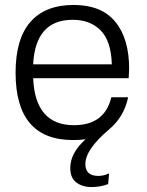

<svg xmlns="http://www.w3.org/2000/svg" viewBox="-20 -552 594 776"><path d="M278 -532Q390 -532 446 -464Q502 -396 502 -273Q502 -266 500 -236H114Q122 -46 279 -46Q403 -46 430 -159H498Q481 -79 421 -29Q325 52 325 111Q325 159 378 159Q398 159 421 149L417 192Q386 204 350 204Q313 204 288.5 185.5Q264 167 264 127Q264 66 326 11Q302 14 275 14Q43 14 43 -258Q43 -395 103 -463.5Q163 -532 278 -532ZM114 -292H432Q429 -387 386.5 -429.5Q344 -472 274 -472Q123 -472 114 -292Z"/></svg>

Font: Nacelle Light
Style: Regular
Weight: 300
Designer: Sora Sagano
Foundry: Sora Sagano
Version: Version 1.000;FEAKit 1.0